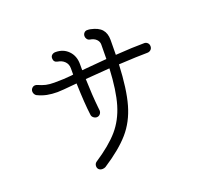

<svg xmlns="http://www.w3.org/2000/svg" viewBox="-137 -988 1274 1172"><g transform="rotate(-20 500.0 -401.5)"><path d="M869 -591Q869 -577 859.5 -568.5Q850 -560 837 -560Q778 -560 650 -553Q643 -394 615.5 -297.5Q588 -201 528.5 -132.5Q469 -64 358 8Q349 13 337 13Q323 13 314.5 5Q306 -3 306 -16Q306 -32 318 -41Q420 -108 474 -170.5Q528 -233 554 -320.5Q580 -408 587 -550L429 -538Q432 -432 441 -347Q443 -333 443 -328Q443 -315 434.5 -305.5Q426 -296 413 -296Q402 -296 392 -304Q382 -312 381 -324Q371 -399 367 -532L356 -531Q266 -522 240 -522Q204 -522 173.5 -528Q143 -534 112 -549Q105 -553 100.5 -561Q96 -569 96 -578Q96 -590 104.5 -599Q113 -608 125 -608Q133 -608 139 -605Q166 -593 188 -588Q210 -583 242 -583Q307 -583 352 -588L366 -590V-631Q366 -658 348.5 -675.5Q331 -693 303 -697Q279 -702 279 -727Q279 -741 288.5 -748.5Q298 -756 311 -756Q362 -756 394.5 -722.5Q427 -689 427 -636V-596Q526 -605 589 -610Q590 -639 590 -704Q590 -723 575.5 -737.5Q561 -752 535 -756Q524 -758 517.5 -767Q511 -776 511 -786Q511 -799 519 -807.5Q527 -816 538 -816Q553 -816 560 -814Q609 -804 631 -779Q653 -754 653 -711Q653 -645 652 -614Q767 -622 839 -622Q851 -622 860 -613.5Q869 -605 869 -591Z"/></g></svg>

Font: Tsukimi Rounded
Style: Regular
Weight: 400
Designer: Takashi Funayama
Foundry: Takashi Funayama
Version: Version 1.032; ttfautohint (v1.8.3)